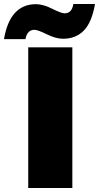

<svg xmlns="http://www.w3.org/2000/svg" viewBox="-92 -946 498 966"><path d="M50 0V-708H272V0ZM-72 -749Q-42 -925 89 -925Q125 -925 170.5 -902Q216 -879 233 -879Q270 -879 277 -926H386Q370 -833 329.5 -792Q289 -751 225 -751Q189 -751 143.5 -773.5Q98 -796 81 -796Q45 -796 36 -749Z"/></svg>

Font: Poppins Black
Style: Regular
Weight: 900
Designer: Ninad Kale (Devanagari), Jonny Pinhorn (Latin)
Foundry: Indian Type Foundry
Version: Version 3.200;PS 1.000;hotconv 16.6.54;makeotf.lib2.5.65590